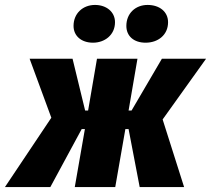

<svg xmlns="http://www.w3.org/2000/svg" viewBox="-64 -758 855 778"><path d="M-44 0H140L267 -235H280L239 0H403L444 -235H457L502 0H682L595 -274L771 -520H592L469 -310H457L493 -520H329L293 -310H281L230 -520H56L144 -281ZM313 -585C360 -585 402 -616 402 -668C402 -710 367 -738 321 -738C272 -738 234 -704 234 -653C234 -613 265 -585 313 -585ZM526 -585C576 -585 617 -616 617 -668C617 -710 583 -738 534 -738C485 -738 448 -704 448 -653C448 -612 478 -585 526 -585Z"/></svg>

Font: Fixel Text 20240404 ExtraBold
Style: Italic
Weight: 800
Width: 4
Italic angle: -10°
Designer: AlfaBravo + MacPaw
Foundry: Kyrylo Tkachov, Marchela Mozhyna, Serhii Makarenko, Maria Weinstein, Zakhar Kryvoshyya
Version: Version 1.211;Glyphs 3.2 (3225)